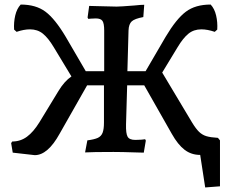

<svg xmlns="http://www.w3.org/2000/svg" viewBox="-20 -668 1020 844"><path d="M947 -51V151L882 156L860 13Q821 13 791.5 -9.5Q762 -32 735 -80L614 -293H539L534 -121Q533 -81 541 -67Q549 -53 575 -53Q590 -53 602 -54Q614 -55 618 -56L621 -50L612 3Q593 3 575 2Q515 0 479 0Q386 0 354 2L364 -51Q395 -55 410 -62Q425 -69 431 -84.5Q437 -100 437 -129V-293H363L242 -80Q190 14 133 14L36 3L29 -39L34 -46Q70 -46 98.5 -67Q127 -88 153 -130L237 -268Q263 -311 294 -332L216 -461Q192 -501 168.5 -520Q145 -539 112 -539Q85 -539 53 -528L42 -538Q40 -570 47 -600Q54 -630 71 -648Q138 -648 180 -616.5Q222 -585 269 -506L357 -355H438V-534Q438 -565 430.5 -576Q423 -587 401 -587Q387 -587 378.5 -586Q370 -585 368 -585L365 -591L372 -642Q391 -642 409 -641L493 -639Q509 -639 572 -644Q599 -647 614 -647L610 -593Q572 -586 559 -574Q546 -562 545 -534L540 -355H620L708 -506Q755 -585 797 -616.5Q839 -648 906 -648Q923 -630 930 -600Q937 -570 935 -538L924 -528Q892 -539 865 -539Q832 -539 808.5 -520Q785 -501 761 -461L693 -349L824 -130Q841 -102 855 -88.5Q869 -75 887 -69.5Q905 -64 938 -62Z"/></svg>

Font: Alegreya SC Medium
Style: Regular
Weight: 500
Designer: Juan Pablo del Peral
Foundry: Huerta Tipografica
Version: Version 2.007; ttfautohint (v1.6)